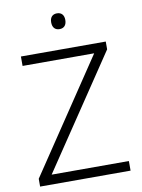

<svg xmlns="http://www.w3.org/2000/svg" viewBox="-98 -977 771 1043"><g transform="rotate(-10 287.5 -455.5)"><path d="M290 -911C265 -911 251 -895 251 -868C251 -840 265 -824 290 -824C315 -824 329 -840 329 -868C329 -895 315 -911 290 -911ZM536 0V-53H110L525 -671V-714H57V-662H452L37 -43V0Z"/></g></svg>

Font: Noto Sans Malayalam Light
Style: Regular
Weight: 300
Designer: Jelle Bosma - Monotype Design Team
Foundry: Monotype Imaging Inc.
Version: Version 2.104